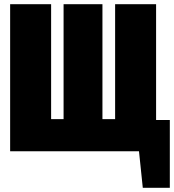

<svg xmlns="http://www.w3.org/2000/svg" viewBox="-20 -716 824 909"><path d="M719 -148H784V173H656L638 0H28V-696H222V-152H281V-696H465V-152H525V-696H719Z"/></svg>

Font: Fira Sans Extra Condensed Black
Style: Regular
Weight: 900
Width: 1
Designer: Carrois Corporate & Edenspiekermann AG
Foundry: Carrois Corporate GbR & Edenspiekermann AG
Version: Version 4.203